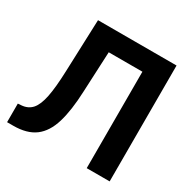

<svg xmlns="http://www.w3.org/2000/svg" viewBox="-161 -886 1040 1044"><g transform="rotate(30 359.0 -364.0)"><path d="M13.2 0V-116.7L34.2 -118.2Q75.2 -121.1 99.6 -148.4Q124 -175.8 136.2 -236.3Q148.4 -296.9 151.9 -398.9L164.1 -727.5H657.2V0H513.2V-605.5H301.8L290 -352.1Q285.2 -231.4 261.7 -153.6Q238.3 -75.7 188 -37.8Q137.7 0 51.3 0Z"/></g></svg>

Font: Inter Cardless Tabular Bold
Style: Bold
Weight: 700
Designer: Rasmus Andersson
Foundry: rsms
Version: Version 4.000;git-4fc901f